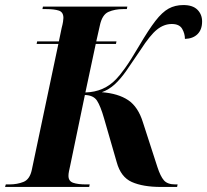

<svg xmlns="http://www.w3.org/2000/svg" viewBox="-47 -740 820 760"><path d="M-27 0 -24 -10H-10Q21 -10 46 -20Q71 -30 79 -68L184 -566H98L100 -576H186L197 -629Q201 -644 202.5 -654Q204 -664 204 -669Q204 -692 186 -698Q168 -704 136 -704H121L123 -714H457L455 -704H440Q408 -704 382.5 -693Q357 -682 348 -638L334 -576H414L412 -566H332L291 -374Q365 -376 413 -427Q426 -440 448 -470.5Q470 -501 504 -559Q541 -622 568 -657Q595 -692 620.5 -706Q646 -720 679 -720Q716 -720 734.5 -701.5Q753 -683 753 -655Q753 -623 735 -605Q717 -587 685 -586Q685 -607 674 -626Q663 -645 633 -645Q602 -645 574.5 -623Q547 -601 509 -542Q477 -494 453.5 -460.5Q430 -427 407 -406Q384 -385 356 -375Q421 -370 460.5 -343.5Q500 -317 519 -255L576 -79Q588 -42 602 -26Q616 -10 647 -10H656L654 0H590Q519 0 475 -19.5Q431 -39 415 -98L365 -271Q351 -320 337 -341.5Q323 -363 289 -364L231 -85Q228 -72 226 -62Q224 -52 224 -44Q224 -23 242.5 -16.5Q261 -10 294 -10H308L306 0Z"/></svg>

Font: Noto Serif Display SemiCondensed
Style: Bold Italic
Weight: 700
Width: 4
Italic angle: -12°
Designer: Monotype Design Team
Foundry: Monotype Imaging Inc.
Version: Version 2.009